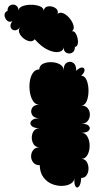

<svg xmlns="http://www.w3.org/2000/svg" viewBox="-105 -807 448 846"><path d="M70 -79Q51 -79 41.5 -91Q32 -103 32 -118.5Q32 -134 41.5 -146Q51 -158 70 -158Q52 -158 43.5 -171Q35 -184 35 -200.5Q35 -217 43.5 -229.5Q52 -242 70 -242Q43 -242 33.5 -253Q24 -264 33.5 -275Q43 -286 70 -286Q45 -286 36.5 -301Q28 -316 36.5 -331Q45 -346 70 -346Q52 -345 41.5 -360.5Q31 -376 27 -399.5Q23 -423 26 -446Q29 -469 39.5 -485Q50 -501 68 -501Q69 -519 85.5 -526.5Q102 -534 123.5 -533Q145 -532 160.5 -522.5Q176 -513 175 -495Q175 -522 189 -530.5Q203 -539 217 -530.5Q231 -522 231 -495Q246 -510 256.5 -509.5Q267 -509 267.5 -498.5Q268 -488 253 -473Q269 -473 277 -453Q285 -433 285 -407Q285 -381 277 -361.5Q269 -342 253 -342Q272 -342 281.5 -330Q291 -318 291 -302Q291 -286 281.5 -274Q272 -262 253 -262Q278 -262 286.5 -252Q295 -242 286.5 -232Q278 -222 253 -222Q271 -222 280.5 -204.5Q290 -187 290 -164.5Q290 -142 280.5 -124.5Q271 -107 253 -107Q269 -107 277 -94Q285 -81 285 -64.5Q285 -48 277 -35.5Q269 -23 253 -23Q251 6 242.5 15Q234 24 227.5 14Q221 4 223 -25Q223 -8 208 1.5Q193 11 170 12Q147 13 124.5 4Q102 -5 86.5 -25.5Q71 -46 70 -79ZM48 -634Q39 -623 25 -625.5Q11 -628 -2 -638.5Q-15 -649 -20 -662.5Q-25 -676 -16 -687Q-29 -672 -41.5 -673.5Q-54 -675 -58 -687Q-62 -699 -50 -714Q-64 -707 -74 -716.5Q-84 -726 -85 -739.5Q-86 -753 -72 -759Q-72 -777 -60 -783.5Q-48 -790 -36 -784Q-24 -778 -23 -760Q-23 -773 -6.5 -779.5Q10 -786 32 -786Q54 -786 70.5 -779.5Q87 -773 87 -760Q91 -777 107.5 -779Q124 -781 138.5 -772Q153 -763 149 -746Q160 -755 175 -748Q190 -741 202.5 -725.5Q215 -710 219 -694Q223 -678 212 -669Q221 -671 227.5 -661.5Q234 -652 237 -638Q240 -624 237.5 -613Q235 -602 225 -600Q225 -581 212.5 -574.5Q200 -568 187.5 -574.5Q175 -581 175 -600Q175 -583 155.5 -578.5Q136 -574 107 -587Q78 -600 48 -634Z"/></svg>

Font: Rubik Bubbles
Style: Regular
Weight: 400
Designer: Hubert and Fischer, NaN
Foundry: Hubert and Fischer, NaN
Version: Version 2.200